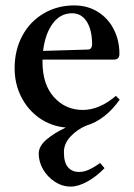

<svg xmlns="http://www.w3.org/2000/svg" viewBox="-20 -464 494 709"><path d="M216 98Q216 136 231 153.5Q246 171 272 171Q290 171 308.5 162.5Q327 154 350 138L366 157Q336 188 302.5 206.5Q269 225 241 225Q210 225 183 207.5Q156 190 139.5 162Q123 134 123 103Q123 76 151.5 51.5Q180 27 223 7Q168 2 125 -28.5Q82 -59 58 -107Q34 -155 34 -212Q34 -279 62.5 -332Q91 -385 141.5 -414.5Q192 -444 254 -444Q303 -444 341 -420.5Q379 -397 400 -356Q421 -315 421 -265Q421 -244 401 -244H137V-235Q137 -152 179.5 -105Q222 -58 286 -58Q347 -58 408 -110L422 -96Q369 -21 298 0Q265 14 240.5 40Q216 66 216 98ZM139 -276 304 -281Q320 -281 320 -301Q320 -353 300.5 -384Q281 -415 246 -415Q203 -415 175 -377.5Q147 -340 139 -276Z"/></svg>

Font: Ibarra Real Nova SemiBold
Style: Regular
Weight: 600
Designer: Jose Maria Ribagorda & Octavio Pardo
Foundry: Jose Maria Ribagorda
Version: Version 1.014